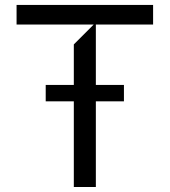

<svg xmlns="http://www.w3.org/2000/svg" viewBox="-20 -747 678 767"><path d="M591.6 -727.3H46.2V-649.1H354.4L274.9 -569.6V-407.7H162.6V-342.3H274.9V0H362.9V-342.3H475.1V-407.7H362.9V-649.1H591.6Z"/></svg>

Font: Riot Sans 2.0
Style: Regular
Weight: 400
Designer: Rasmus Andersson
Foundry: rsms
Version: Version 3.006;hotconv 1.0.109;makeotfexe 2.5.65596